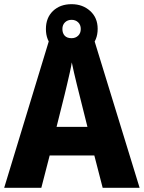

<svg xmlns="http://www.w3.org/2000/svg" viewBox="-20 -900 689 920"><path d="M472 0 432 -155H218L178 0H0L218 -716H429L649 0ZM360 -448Q355 -468 348 -496Q341 -524 334.5 -552.5Q328 -581 324 -601Q321 -581 314.5 -552.5Q308 -524 301.5 -496Q295 -468 290 -448L251 -292H399ZM323 -642Q268 -642 234 -674.5Q200 -707 200 -761Q200 -815 234 -847.5Q268 -880 323 -880Q376 -880 412 -847.5Q448 -815 448 -762Q448 -707 412.5 -674.5Q377 -642 323 -642ZM323 -717Q342 -717 354.5 -729Q367 -741 367 -761Q367 -781 354.5 -793Q342 -805 323 -805Q304 -805 291.5 -793Q279 -781 279 -761Q279 -741 290 -729Q301 -717 323 -717Z"/></svg>

Font: Noto Sans Arabic SemCond ExtBd
Style: Regular
Weight: 800
Width: 4
Designer: Monotype Design Team, Nadine Chahine, Nizar Qandah and Khaled Hosny
Foundry: Monotype Imaging Inc.
Version: Version 2.012; ttfautohint (v1.8.4.7-5d5b)